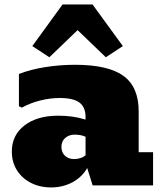

<svg xmlns="http://www.w3.org/2000/svg" viewBox="-20 -818 723 847"><path d="M205.6 8.8Q155.3 8.8 116 -11.5Q76.7 -31.7 54.4 -67.4Q32.2 -103 32.2 -149.4Q32.2 -221.7 87.9 -264.6Q143.6 -307.6 236.3 -307.6Q268.6 -307.6 297.9 -303.7Q327.1 -299.8 357.4 -290.5V-301.3Q357.4 -345.7 330.3 -365.7Q303.2 -385.7 243.7 -385.7Q200.7 -385.7 156.7 -374.5Q112.8 -363.3 76.7 -343.3L63.5 -349.1V-491.7Q114.7 -511.7 179.9 -522Q245.1 -532.2 311 -532.2Q457 -532.2 524.4 -483.4Q591.8 -434.6 591.8 -326.7V-146.5H655.3V0H388.7L364.7 -76.7Q341.8 -36.6 299.6 -13.9Q257.3 8.8 205.6 8.8ZM307.6 -116.2Q320.8 -116.2 335.2 -120.8Q349.6 -125.5 357.4 -133.3V-214.8Q345.2 -220.2 332.8 -222.2Q320.3 -224.1 309.6 -224.1Q284.7 -224.1 267.8 -209.5Q251 -194.8 251 -170.4Q251 -145.5 266.6 -130.9Q282.2 -116.2 307.6 -116.2ZM197.8 -565.4 122.6 -614.7 255.9 -798.3H388.2L522 -614.7L446.8 -565.4L322.3 -685.1Z"/></svg>

Font: Bevan
Style: Regular
Weight: 400
Designer: Vernon Adams
Foundry: Vernon Adams
Version: Version 2.100; ttfautohint (v1.8.3)